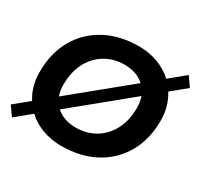

<svg xmlns="http://www.w3.org/2000/svg" viewBox="-145 -862 1100 1055"><g transform="rotate(30 405.0 -334.0)"><path d="M44 10 3 -49 95 -124Q73 -158 62 -198Q51 -238 51 -284Q51 -404 102 -492.5Q153 -581 244 -629.5Q335 -678 455 -678Q521 -678 576 -657Q631 -636 672 -598L769 -678L810 -619L717 -543Q738 -509 749.5 -469Q761 -429 761 -384Q761 -264 710 -175.5Q659 -87 568 -38.5Q477 10 357 10Q291 10 236 -10.5Q181 -31 140 -69ZM210 -219 562 -507Q514 -551 437 -551Q369 -551 315 -519Q261 -487 230 -428Q199 -369 199 -288Q199 -250 210 -219ZM375 -117Q443 -117 497 -149Q551 -181 582 -240Q613 -299 613 -380Q613 -417 602 -448L250 -160Q299 -117 375 -117Z"/></g></svg>

Font: Gantari
Style: Bold Italic
Weight: 700
Italic angle: -10°
Designer: Anugrah Pasau
Foundry: Lafontype
Version: Version 1.000; ttfautohint (v1.8.4.7-5d5b)